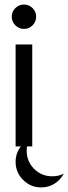

<svg xmlns="http://www.w3.org/2000/svg" viewBox="-20 -645 301 846"><path d="M85.4 -517.6Q63.5 -517.6 47.6 -533.4Q31.7 -549.3 31.7 -571.3Q31.7 -593.8 47.6 -609.4Q63.5 -625 85.4 -625Q107.9 -625 123.5 -609.4Q139.2 -593.8 139.2 -571.3Q139.2 -549.3 123.5 -533.4Q107.9 -517.6 85.4 -517.6ZM161.1 180.7Q114.7 180.7 81.8 147.7Q48.8 114.7 48.8 68.4Q48.8 29.8 71.8 0H48.8V-449.2H122.1V0H99.1Q97.7 9.3 97.7 19.5Q97.7 66.4 130.4 99.1Q163.1 131.8 210 131.8Q238.3 131.8 261.2 120.1Q253.4 134.8 240.7 147.9Q207.5 180.7 161.1 180.7Z"/></svg>

Font: Catrinity
Style: Regular
Weight: 400
Designer: Alexander Lange
Foundry: High-Logic / Made with FontCreator
Version: Version 2.090;May 20, 2024;FontCreator 15.0.0.2974 64-bit